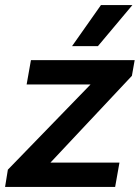

<svg xmlns="http://www.w3.org/2000/svg" viewBox="-43 -737 551 757"><path d="M-12 -68 314 -404H62L79 -500H488L477 -438L156 -96H428L411 0H-23ZM355 -717H479L343 -555H241Z"/></svg>

Font: Sarabun
Style: Bold Italic
Weight: 700
Italic angle: -10°
Designer: Suppakit Chalermlarp | Katatrad Co.,Ltd.
Foundry: Cadson Demak Co.,Ltd.
Version: Version 1.000; ttfautohint (v1.6)